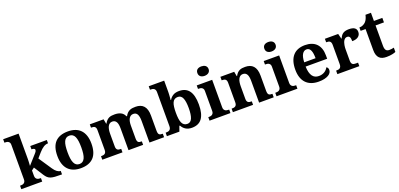

<svg xmlns="http://www.w3.org/2000/svg" viewBox="14 -1753 5705 2745"><g transform="rotate(-20 2866.5 -380.0)"><path d="M636.2 0H622.1Q567.4 0 530.3 -2.4Q493.2 -4.9 466.3 -13.7Q439.5 -22.5 419.9 -40.3Q400.4 -58.1 380.9 -88.9L292 -229L252 -199.2V-118.2Q252 -96.7 259 -84Q266.1 -71.3 276.6 -64.5Q287.1 -57.6 299.8 -55.4Q312.5 -53.2 323.2 -53.2H335V0H17.1V-53.2H28.8Q40 -53.2 52.5 -55.4Q64.9 -57.6 75.4 -64.5Q85.9 -71.3 93 -84Q100.1 -96.7 100.1 -118.2V-646Q100.1 -666 93 -678Q85.9 -689.9 75.2 -696.5Q64.5 -703.1 52 -705.1Q39.6 -707 28.8 -707H17.1V-759.8H252V-374Q252 -360.4 251.2 -342.5Q250.5 -324.7 249.5 -308.6Q248 -289.6 247.1 -270L373 -411.1Q389.6 -429.7 394.8 -440.7Q399.9 -451.7 399.9 -459Q399.9 -471.7 386.5 -478.8Q373 -485.8 348.1 -485.8V-536.1H600.1V-485.8Q565.4 -485.8 532 -465.6Q498.5 -445.3 459 -400.9L396 -329.1L528.8 -130.9Q555.2 -91.3 582 -72.3Q608.9 -53.2 632.8 -53.2H636.2Z M1182.1 -270Q1182.1 -128.9 1116 -59.6Q1049.8 9.8 921.4 9.8Q861.3 9.8 813.5 -7.6Q765.6 -24.9 732.2 -59.6Q698.7 -94.2 680.9 -147Q663.1 -199.7 663.1 -270Q663.1 -411.1 729.2 -480Q795.4 -548.8 924.3 -548.8Q984.4 -548.8 1032 -531.7Q1079.6 -514.6 1113 -480Q1146.5 -445.3 1164.3 -392.8Q1182.1 -340.3 1182.1 -270ZM818.4 -270Q818.4 -216.8 824 -176.3Q829.6 -135.7 842 -108.4Q854.5 -81.1 874.5 -67.1Q894.5 -53.2 923.3 -53.2Q952.1 -53.2 971.9 -67.1Q991.7 -81.1 1004.2 -108.4Q1016.6 -135.7 1022 -176.3Q1027.3 -216.8 1027.3 -270Q1027.3 -323.7 1021.7 -364Q1016.1 -404.3 1003.7 -431.2Q991.2 -458 971.2 -471.4Q951.2 -484.9 922.4 -484.9Q893.6 -484.9 873.5 -471.4Q853.5 -458 841.3 -431.2Q829.1 -404.3 823.7 -364Q818.4 -323.7 818.4 -270Z M1647.9 0V-329.1Q1647.9 -361.3 1643.8 -386.5Q1639.6 -411.6 1630.1 -428.7Q1620.6 -445.8 1605.2 -454.8Q1589.8 -463.9 1567.9 -463.9Q1543 -463.9 1526.4 -451.2Q1509.8 -438.5 1499.8 -417.2Q1489.7 -396 1485.4 -367.9Q1481 -339.8 1481 -309.1V-118.2Q1481 -97.2 1486.1 -84.5Q1491.2 -71.8 1500.5 -64.7Q1509.8 -57.6 1523.2 -55.4Q1536.6 -53.2 1553.2 -53.2H1556.2V0H1249V-53.2H1251Q1268.1 -53.2 1282.2 -55.4Q1296.4 -57.6 1306.9 -64.9Q1317.4 -72.3 1323.2 -85.9Q1329.1 -99.6 1329.1 -122.1V-420.9Q1329.1 -441.9 1324 -454.6Q1318.8 -467.3 1309.3 -474.4Q1299.8 -481.4 1286.6 -483.6Q1273.4 -485.8 1256.8 -485.8H1253.9V-536.1H1463.9L1477.1 -464.8H1481.9Q1497.1 -493.2 1513.9 -509.8Q1530.8 -526.4 1549.8 -535.2Q1568.8 -543.9 1590.1 -546.4Q1611.3 -548.8 1634.8 -548.8Q1689.9 -548.8 1729 -529.1Q1768.1 -509.3 1786.1 -464.8H1794.9Q1810.1 -493.2 1827.9 -509.8Q1845.7 -526.4 1866 -535.2Q1886.2 -543.9 1908.4 -546.4Q1930.7 -548.8 1954.1 -548.8Q1992.7 -548.8 2023.4 -537.6Q2054.2 -526.4 2075.4 -502.9Q2096.7 -479.5 2107.9 -443.1Q2119.1 -406.7 2119.1 -356V-124Q2119.1 -100.6 2123.3 -86.7Q2127.4 -72.8 2135.7 -65.4Q2144 -58.1 2156.7 -55.7Q2169.4 -53.2 2186 -53.2H2189V0H1966.8V-329.1Q1966.8 -393.6 1949 -428.7Q1931.2 -463.9 1887.2 -463.9Q1863.8 -463.9 1847.2 -452.4Q1830.6 -440.9 1820.1 -421.4Q1809.6 -401.9 1804.7 -375.7Q1799.8 -349.6 1799.8 -320.8V-124Q1799.8 -100.6 1804 -86.7Q1808.1 -72.8 1816.4 -65.4Q1824.7 -58.1 1837.4 -55.7Q1850.1 -53.2 1867.2 -53.2H1870.1V0Z M2816.9 -270Q2816.9 -197.3 2803.5 -144.5Q2790 -91.8 2764.2 -57.4Q2738.3 -22.9 2700 -6.6Q2661.6 9.8 2611.8 9.8Q2583 9.8 2559.6 3.4Q2536.1 -2.9 2517.3 -14.6Q2498.5 -26.4 2484.1 -42.5Q2469.7 -58.6 2459 -78.1H2449.7L2421.9 0H2231.9V-53.2H2238.8Q2252.9 -53.2 2266.6 -55.7Q2280.3 -58.1 2291 -65.4Q2301.8 -72.8 2308.3 -86.4Q2314.9 -100.1 2314.9 -123V-640.1Q2314.9 -661.6 2308.6 -674.6Q2302.2 -687.5 2291.5 -694.8Q2280.8 -702.1 2266.4 -704.6Q2252 -707 2235.8 -707H2231.9V-759.8H2466.8V-588.9Q2466.8 -573.2 2465.6 -552.2Q2464.4 -531.2 2462.9 -512.7Q2460.9 -490.7 2459 -467.8H2465.8Q2487.3 -504.9 2523.2 -526.4Q2559.1 -547.9 2615.7 -547.9Q2664.6 -547.9 2701.9 -531.5Q2739.3 -515.1 2764.9 -481.2Q2790.5 -447.3 2803.7 -394.8Q2816.9 -342.3 2816.9 -270ZM2568.8 -474.1Q2539.1 -474.1 2519.5 -461.7Q2500 -449.2 2488.3 -423.8Q2476.6 -398.4 2471.7 -360.1Q2466.8 -321.8 2466.8 -270Q2466.8 -220.7 2471.7 -182.4Q2476.6 -144 2488.3 -117.9Q2500 -91.8 2520 -78.4Q2540 -64.9 2569.8 -64.9Q2619.1 -64.9 2641.1 -118.2Q2663.1 -171.4 2663.1 -271Q2663.1 -373 2641.1 -423.6Q2619.1 -474.1 2568.8 -474.1Z M2949.7 -698.2Q2949.7 -717.3 2956.3 -731Q2962.9 -744.6 2974.4 -753.2Q2985.8 -761.7 3001.2 -765.9Q3016.6 -770 3034.7 -770Q3051.8 -770 3067.4 -765.9Q3083 -761.7 3094.7 -753.2Q3106.4 -744.6 3113.5 -731Q3120.6 -717.3 3120.6 -698.2Q3120.6 -679.7 3113.5 -666Q3106.4 -652.3 3094.7 -643.6Q3083 -634.8 3067.4 -630.4Q3051.8 -626 3034.7 -626Q3016.6 -626 3001.2 -630.4Q2985.8 -634.8 2974.4 -643.6Q2962.9 -652.3 2956.3 -666Q2949.7 -679.7 2949.7 -698.2ZM2892.6 -53.2Q2903.8 -53.2 2916.3 -55.4Q2928.7 -57.6 2939.2 -64.5Q2949.7 -71.3 2956.8 -84Q2963.9 -96.7 2963.9 -118.2V-421.9Q2963.9 -441.9 2956.8 -453.9Q2949.7 -465.8 2939 -472.4Q2928.2 -479 2915.8 -481Q2903.3 -482.9 2892.6 -482.9H2880.9V-536.1H3115.7V-118.2Q3115.7 -96.7 3122.8 -84Q3129.9 -71.3 3140.4 -64.5Q3150.9 -57.6 3163.6 -55.4Q3176.3 -53.2 3187 -53.2H3198.7V0H2880.9V-53.2Z M3634.8 0V-329.1Q3634.8 -361.3 3630.6 -386.5Q3626.5 -411.6 3616.9 -428.7Q3607.4 -445.8 3592 -454.8Q3576.7 -463.9 3554.7 -463.9Q3529.8 -463.9 3513.2 -451.2Q3496.6 -438.5 3486.6 -417.2Q3476.6 -396 3472.2 -367.9Q3467.8 -339.8 3467.8 -309.1V-118.2Q3467.8 -97.2 3472.9 -84.5Q3478 -71.8 3487.3 -64.7Q3496.6 -57.6 3510 -55.4Q3523.4 -53.2 3540 -53.2H3543V0H3235.8V-53.2H3237.8Q3254.9 -53.2 3269 -55.4Q3283.2 -57.6 3293.7 -64.9Q3304.2 -72.3 3310.1 -85.9Q3315.9 -99.6 3315.9 -122.1V-418Q3315.9 -439 3310.8 -451.7Q3305.7 -464.4 3296.1 -471.4Q3286.6 -478.5 3273.4 -480.7Q3260.3 -482.9 3243.7 -482.9H3240.7V-536.1H3450.7L3463.9 -464.8H3468.8Q3483.9 -493.2 3500.7 -509.8Q3517.6 -526.4 3536.6 -535.2Q3555.7 -543.9 3576.9 -546.4Q3598.1 -548.8 3621.6 -548.8Q3660.2 -548.8 3690.9 -537.6Q3721.7 -526.4 3742.9 -502.9Q3764.2 -479.5 3775.4 -443.1Q3786.6 -406.7 3786.6 -356V-124Q3786.6 -100.6 3790.8 -86.7Q3794.9 -72.8 3803.2 -65.4Q3811.5 -58.1 3824.2 -55.7Q3836.9 -53.2 3854 -53.2H3856.9V0Z M3968.8 -698.2Q3968.8 -717.3 3975.3 -731Q3981.9 -744.6 3993.4 -753.2Q4004.9 -761.7 4020.3 -765.9Q4035.6 -770 4053.7 -770Q4070.8 -770 4086.4 -765.9Q4102.1 -761.7 4113.8 -753.2Q4125.5 -744.6 4132.6 -731Q4139.6 -717.3 4139.6 -698.2Q4139.6 -679.7 4132.6 -666Q4125.5 -652.3 4113.8 -643.6Q4102.1 -634.8 4086.4 -630.4Q4070.8 -626 4053.7 -626Q4035.6 -626 4020.3 -630.4Q4004.9 -634.8 3993.4 -643.6Q3981.9 -652.3 3975.3 -666Q3968.8 -679.7 3968.8 -698.2ZM3911.6 -53.2Q3922.9 -53.2 3935.3 -55.4Q3947.8 -57.6 3958.3 -64.5Q3968.8 -71.3 3975.8 -84Q3982.9 -96.7 3982.9 -118.2V-421.9Q3982.9 -441.9 3975.8 -453.9Q3968.8 -465.8 3958 -472.4Q3947.3 -479 3934.8 -481Q3922.4 -482.9 3911.6 -482.9H3899.9V-536.1H4134.8V-118.2Q4134.8 -96.7 4141.8 -84Q4148.9 -71.3 4159.4 -64.5Q4169.9 -57.6 4182.6 -55.4Q4195.3 -53.2 4206.1 -53.2H4217.8V0H3899.9V-53.2Z M4531.7 -483.9Q4489.7 -483.9 4465.1 -442.4Q4440.4 -400.9 4438 -320.8H4610.8Q4610.8 -358.9 4606.4 -389.2Q4602.1 -419.4 4592.5 -440.4Q4583 -461.4 4568.1 -472.7Q4553.2 -483.9 4531.7 -483.9ZM4541 9.8Q4477.5 9.8 4429 -8.8Q4380.4 -27.3 4347.7 -62.5Q4314.9 -97.7 4298.3 -148.7Q4281.7 -199.7 4281.7 -265.1Q4281.7 -335.4 4298.3 -388.7Q4314.9 -441.9 4346.7 -477.5Q4378.4 -513.2 4424.6 -531Q4470.7 -548.8 4529.8 -548.8Q4584 -548.8 4627.4 -533.4Q4670.9 -518.1 4701.2 -487.8Q4731.4 -457.5 4747.6 -412.6Q4763.7 -367.7 4763.7 -308.1V-256.8H4436Q4437.5 -206.5 4447 -170.4Q4456.5 -134.3 4473.4 -110.8Q4490.2 -87.4 4514.4 -76.2Q4538.6 -64.9 4569.8 -64.9Q4595.7 -64.9 4617.7 -71Q4639.6 -77.1 4657.5 -88.1Q4675.3 -99.1 4688.7 -114Q4702.1 -128.9 4710.9 -146Q4737.8 -131.3 4737.8 -97.2Q4737.8 -75.7 4726.1 -56.4Q4714.4 -37.1 4689.9 -22.5Q4665.5 -7.8 4628.7 1Q4591.8 9.8 4541 9.8Z M5159.7 0H4825.7V-53.2H4828.6Q4845.7 -53.2 4859.9 -55.7Q4874 -58.1 4884.3 -65.7Q4894.5 -73.2 4900.1 -87.4Q4905.8 -101.6 4905.8 -125V-415Q4905.8 -437 4900.6 -450.4Q4895.5 -463.9 4886 -471.2Q4876.5 -478.5 4863.3 -480.7Q4850.1 -482.9 4833.5 -482.9H4830.6V-536.1H5032.7L5052.7 -458H5057.6Q5067.4 -480.5 5079.1 -497.3Q5090.8 -514.2 5107.2 -525.4Q5123.5 -536.6 5145.8 -542.2Q5168 -547.9 5198.7 -547.9Q5257.8 -547.9 5285.6 -527.1Q5313.5 -506.3 5313.5 -466.8Q5313.5 -420.9 5280.3 -395.5Q5247.1 -370.1 5186.5 -370.1Q5186.5 -390.6 5184.3 -406.2Q5182.1 -421.9 5176.5 -432.1Q5170.9 -442.4 5161.4 -447.8Q5151.9 -453.1 5137.7 -453.1Q5120.1 -453.1 5107.4 -444.3Q5094.7 -435.5 5085.9 -421.6Q5077.1 -407.7 5071.5 -390.1Q5065.9 -372.6 5062.7 -354.7Q5059.6 -336.9 5058.6 -320.8Q5057.6 -304.7 5057.6 -293V-120.1Q5057.6 -98.1 5063 -84.7Q5068.4 -71.3 5077.6 -64.5Q5086.9 -57.6 5099.9 -55.4Q5112.8 -53.2 5127.4 -53.2H5159.7Z M5642.6 -70.8Q5662.1 -70.8 5679.9 -73.5Q5697.8 -76.2 5713.4 -80.1V-15.1Q5705.6 -11.2 5692.1 -6.8Q5678.7 -2.4 5660.9 1.2Q5643.1 4.9 5620.6 7.3Q5598.1 9.8 5571.8 9.8Q5538.1 9.8 5510.7 1.7Q5483.4 -6.3 5464.4 -25.1Q5445.3 -43.9 5435.1 -74Q5424.8 -104 5424.8 -147.9V-467.8H5349.6V-519Q5381.8 -519 5407.2 -531.7Q5432.6 -544.4 5447.8 -561Q5478.5 -593.3 5493.7 -660.2H5576.7V-536.1H5704.6V-467.8H5576.7V-158.2Q5576.7 -112.8 5592 -91.8Q5607.4 -70.8 5642.6 -70.8Z"/></g></svg>

Font: Droid Serif
Style: Bold
Weight: 700
Designer: Monotype Design team
Foundry: Monotype Imaging Inc.
Version: Version 1.03